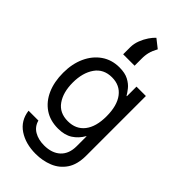

<svg xmlns="http://www.w3.org/2000/svg" viewBox="-309 -887 1173 1173"><g transform="rotate(45 278.0 -300.5)"><path d="M266.6 210.9Q179.7 210.9 119.6 170.9Q59.6 130.9 49.8 54.7H134.8Q146 96.2 181.4 116.9Q216.8 137.7 266.6 137.7Q334 137.7 372.6 101.8Q411.1 65.9 411.1 0V-85H409.2Q385.7 -43.5 348.4 -19.3Q311 4.9 253.9 4.9Q185.1 4.9 136.2 -28.6Q87.4 -62 61.3 -121.3Q35.2 -180.7 35.2 -258.8Q35.2 -335.9 62.7 -396.2Q90.3 -456.5 140.1 -491Q189.9 -525.4 255.9 -525.4Q304.2 -525.4 334.7 -509Q365.2 -492.7 382.6 -470.7Q399.9 -448.7 409.2 -432.6H412.1V-515.6H493.2V0Q493.2 76.2 461.7 122.6Q430.2 168.9 378.4 189.9Q326.7 210.9 266.6 210.9ZM264.6 -69.3Q334.5 -69.3 372.8 -118.7Q411.1 -168 411.1 -257.8Q411.1 -349.6 373 -399.9Q335 -450.2 266.6 -450.2Q194.3 -450.2 156.7 -396.2Q119.1 -342.3 119.1 -257.8Q119.1 -173.8 155.8 -121.6Q192.4 -69.3 264.6 -69.3ZM214.8 -597.7V-660.2Q215.3 -690.4 226.8 -720.2Q238.3 -750 255.1 -774.7Q272 -799.3 287.1 -812.5L342.8 -768.6Q326.2 -738.8 319.6 -712.9Q313 -687 313.5 -656.2V-597.7Z"/></g></svg>

Font: Inter Display
Style: Regular
Weight: 400
Designer: Rasmus Andersson
Foundry: rsms
Version: Version 4.000;git-37864ae